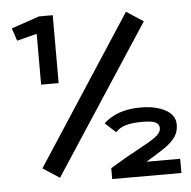

<svg xmlns="http://www.w3.org/2000/svg" viewBox="-53 -739 856 862"><g transform="rotate(-5 375.0 -308.0)"><path d="M137 -380V-609L47 -586L28 -643L154 -686H216V-380ZM185 44 110 -5 545 -673 621 -623ZM418 70V21Q492 -24 544 -51.5Q596 -79 623.5 -98.5Q651 -118 651 -139Q651 -157 634.5 -165.5Q618 -174 574 -174Q530 -174 501.5 -166Q473 -158 454 -138L406 -182Q433 -208 474.5 -223.5Q516 -239 574 -239Q639 -239 683.5 -215.5Q728 -192 728 -148Q728 -116 711 -92Q694 -68 660.5 -45.5Q627 -23 578 6H730V70Z"/></g></svg>

Font: Inconsolata ExtraExpanded ExtraBold
Style: Regular
Weight: 800
Width: 8
Monospace: yes
Designer: Raph Levien, Cyreal, Brenton Simpson
Foundry: Raph Levien, Cyreal, Google
Version: Version 3.001; ttfautohint (v1.8.2.53-6de2)